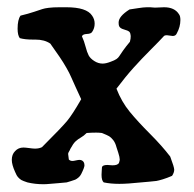

<svg xmlns="http://www.w3.org/2000/svg" viewBox="-20 -499 522 516"><path d="M33.2 -396.5Q27.3 -404.3 27.3 -421.9Q27.3 -446.3 35.2 -457Q55.7 -461.9 71.8 -467.3Q87.9 -472.7 93.8 -474.6Q99.6 -476.6 110.8 -478Q122.1 -479.5 140.6 -479.5H158.2Q212.9 -479.5 227.5 -457Q234.4 -447.3 234.4 -435.5Q234.4 -422.9 227.5 -413.1Q224.6 -408.2 213.4 -407.7Q202.1 -407.2 200.2 -401.4Q206.1 -388.7 210 -373.5Q213.9 -358.4 218.3 -350.1Q222.7 -341.8 233.4 -335Q244.1 -328.1 255.9 -328.1Q264.6 -328.1 277.3 -333Q288.1 -336.9 293 -340.3Q297.9 -343.8 300.3 -347.7Q302.7 -351.6 310.5 -362.8Q318.4 -374 329.1 -386.7Q334 -404.3 328.1 -413.1Q324.2 -417 313 -419.9Q301.8 -422.9 299.8 -429.7Q298.8 -432.6 298.8 -438.5Q298.8 -455.1 328.1 -473.6Q335.9 -474.6 351.1 -477.1Q366.2 -479.5 375 -479.5H383.8Q385.7 -479.5 389.6 -479Q393.6 -478.5 396.5 -478.5Q400.4 -478.5 408.7 -479Q417 -479.5 420.9 -479.5Q449.2 -479.5 460.9 -460.9Q464.8 -456.1 464.8 -445.3Q464.8 -426.8 455.1 -409.2Q452.1 -402.3 444.3 -402.3Q441.4 -402.3 436.5 -403.3Q431.6 -404.3 428.7 -404.3Q421.9 -404.3 419.9 -401.4Q410.2 -390.6 385.3 -365.7Q360.4 -340.8 338.9 -316.9Q317.4 -293 293 -260.7Q306.6 -225.6 328.6 -198.7Q350.6 -171.9 383.3 -139.2Q416 -106.4 437.5 -78.1Q448.2 -49.8 448.2 -43Q448.2 -35.2 442.4 -26.4Q428.7 -20.5 417.5 -17.1Q406.2 -13.7 400.4 -12.7Q394.5 -11.7 380.9 -10.7Q367.2 -9.8 359.4 -8.8Q322.3 -4.9 300.8 -4.9Q277.3 -4.9 258.8 -8.8Q252.9 -13.7 252.9 -29.3Q252.9 -33.2 253.4 -39.6Q253.9 -45.9 253.9 -47.9Q253.9 -55.7 268.6 -55.7Q270.5 -55.7 274.9 -55.2Q279.3 -54.7 282.2 -54.7Q296.9 -54.7 299.8 -61.5Q301.8 -67.4 301.8 -70.3Q301.8 -76.2 297.9 -88.4Q293.9 -100.6 293 -103.5Q290 -115.2 284.2 -122.6Q278.3 -129.9 273.4 -132.8Q268.6 -135.7 253.9 -141.6Q246.1 -142.6 238.3 -142.6Q226.6 -142.6 212.9 -141.6Q205.1 -133.8 197.3 -129.4Q189.5 -125 183.1 -119.1Q176.8 -113.3 168.9 -98.6Q168 -95.7 165.5 -91.8Q163.1 -87.9 163.1 -85.4Q163.1 -83 165 -70.3Q168.9 -66.4 174.8 -66.4Q177.7 -66.4 184.1 -67.9Q190.4 -69.3 193.4 -69.3Q200.2 -69.3 204.1 -64.5Q207 -60.5 207 -54.7Q207 -48.8 198.2 -31.2Q195.3 -25.4 190.4 -21.5Q185.5 -17.6 182.1 -16.1Q178.7 -14.6 170.4 -12.2Q162.1 -9.8 159.2 -8.8Q150.4 -7.8 137.2 -6.8Q124 -5.9 114.3 -4.9Q104.5 -3.9 96.7 -3.9Q74.2 -3.9 53.7 -8.8Q42 -12.7 37.6 -15.1Q33.2 -17.6 28.8 -22.5Q24.4 -27.3 20.5 -37.1Q11.7 -56.6 11.7 -69.3Q11.7 -84 20.5 -92.8Q29.3 -102.5 43 -102.5Q47.9 -102.5 58.1 -101.1Q68.4 -99.6 74.2 -99.6Q85 -99.6 92.8 -103.5Q145.5 -156.2 160.2 -173.8Q174.8 -191.4 198.2 -232.4Q192.4 -245.1 183.6 -264.2Q174.8 -283.2 170.9 -292.5Q167 -301.8 158.7 -316.4Q150.4 -331.1 140.1 -346.2Q129.9 -361.3 115.2 -381.8Q99.6 -392.6 75.2 -392.6H68.4Q46.9 -392.6 33.2 -396.5Z"/></svg>

Font: LPEducational
Style: Medium
Weight: 500
Designer: Based on Essays1743, by John Stracke, which says:

Based on the typeface in a 1743 English translation of the essays of 
Version: Version 001.204